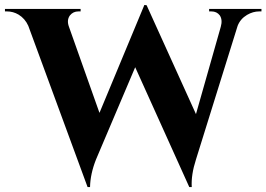

<svg xmlns="http://www.w3.org/2000/svg" viewBox="-54 -736 1074 774"><path d="M1000 -700V-690H991Q966 -690 942 -676Q915 -660 904 -632L736 -93Q716 -31 719 18H709L491 -465L333 -93Q310 -35 309 18H299L60 -632Q47 -661 21 -677Q-1 -690 -26 -690H-34V-700H271V-690H262Q241 -690 228 -674Q214 -655 224 -628L347 -281L528 -716L537 -715L736 -276L836 -628Q844 -656 832 -674Q820 -690 798 -690H789V-700Z"/></svg>

Font: Cinzel Bold(RUS BY LYAJKA)
Style: Regular
Weight: 700
Designer: Natanael Gama
Version: Version 1.001;PS 001.001;hotconv 1.0.56;makeotf.lib2.0.21325